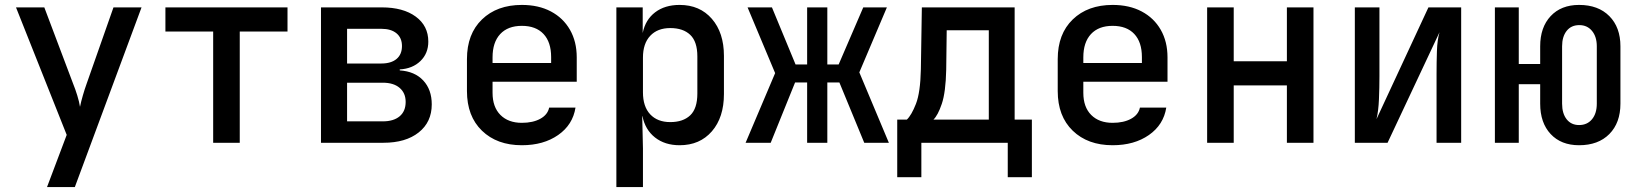

<svg xmlns="http://www.w3.org/2000/svg" viewBox="-20 -580 6640 780"><path d="M171 180 251 -32 45 -550H160L277 -240Q286 -218 294 -192Q302 -166 305 -146Q309 -166 316.5 -192Q324 -218 332 -240L441 -550H555L284 180Z M846 0V-452H652V-550H1148V-452H954V0Z M1284 0V-550H1531Q1618 -550 1669 -512.5Q1720 -475 1720 -411Q1720 -363 1688 -332Q1656 -301 1604 -298V-294Q1665 -290 1699.5 -253Q1734 -216 1734 -156Q1734 -84 1681 -42Q1628 0 1538 0ZM1390 -322H1529Q1569 -322 1591 -340.5Q1613 -359 1613 -393Q1613 -426 1591 -444.5Q1569 -463 1529 -463H1390ZM1390 -87H1535Q1579 -87 1603.5 -107.5Q1628 -128 1628 -166Q1628 -202 1603.5 -223Q1579 -244 1535 -244H1390Z M2100 10Q1999 10 1938 -49Q1877 -108 1877 -210V-340Q1877 -442 1938 -501Q1999 -560 2100 -560Q2168 -560 2218 -533.5Q2268 -507 2295.5 -459Q2323 -411 2323 -347V-248H1981V-203Q1981 -145 2013 -113Q2045 -81 2100 -81Q2145 -81 2175 -97.5Q2205 -114 2211 -143H2318Q2307 -73 2247.5 -31.5Q2188 10 2100 10ZM1981 -347V-324H2219V-348Q2219 -409 2188 -442Q2157 -475 2100 -475Q2043 -475 2012 -441.5Q1981 -408 1981 -347Z M2484 180V-550H2591V-446Q2602 -500 2641.5 -530Q2681 -560 2741 -560Q2823 -560 2872 -503.5Q2921 -447 2921 -353V-198Q2921 -103 2872 -46.5Q2823 10 2741 10Q2681 10 2641 -21.5Q2601 -53 2590 -108H2589L2592 23V180ZM2703 -84Q2755 -84 2784 -111.5Q2813 -139 2813 -200V-351Q2813 -411 2784 -438.5Q2755 -466 2703 -466Q2651 -466 2621.5 -434.5Q2592 -403 2592 -346V-205Q2592 -147 2621.5 -115.5Q2651 -84 2703 -84Z M3009 0 3129 -283 3017 -550H3116L3212 -318H3259V-550H3341V-318H3387L3487 -550H3583L3471 -286L3591 0H3491L3390 -245H3341V0H3259V-245H3210L3111 0Z M3625 140V-94H3664Q3683 -112 3701 -158Q3719 -204 3721 -298L3725 -550H4102V-94H4172V140H4074V0H3723V140ZM3772 -94H3997V-457H3826L3824 -297Q3822 -205 3806 -158Q3790 -111 3772 -94Z M4500 10Q4399 10 4338 -49Q4277 -108 4277 -210V-340Q4277 -442 4338 -501Q4399 -560 4500 -560Q4568 -560 4618 -533.5Q4668 -507 4695.5 -459Q4723 -411 4723 -347V-248H4381V-203Q4381 -145 4413 -113Q4445 -81 4500 -81Q4545 -81 4575 -97.5Q4605 -114 4611 -143H4718Q4707 -73 4647.5 -31.5Q4588 10 4500 10ZM4381 -347V-324H4619V-348Q4619 -409 4588 -442Q4557 -475 4500 -475Q4443 -475 4412 -441.5Q4381 -408 4381 -347Z M4884 0V-550H4992V-331H5208V-550H5316V0H5208V-233H4992V0Z M5484 0V-550H5584V-269Q5584 -225 5582 -177Q5580 -129 5572 -96L5783 -550H5916V0H5816V-281Q5816 -326 5817.5 -372Q5819 -418 5828 -449L5617 0Z M6395 10Q6322 10 6279.5 -35.5Q6237 -81 6237 -159V-238H6150V0H6053V-550H6150V-320H6237V-392Q6237 -469 6279.5 -514.5Q6322 -560 6395 -560Q6473 -560 6518 -514.5Q6563 -469 6563 -392V-159Q6563 -81 6518 -35.5Q6473 10 6395 10ZM6395 -72Q6428 -72 6447.5 -95.5Q6467 -119 6467 -159V-392Q6467 -431 6447.5 -454.5Q6428 -478 6396 -478Q6363 -478 6344.5 -454.5Q6326 -431 6326 -392V-159Q6326 -119 6344.5 -95.5Q6363 -72 6395 -72Z"/></svg>

Font: JetBrains Mono NL SemiBold
Style: Regular
Weight: 600
Designer: Philipp Nurullin, Konstantin Bulenkov
Foundry: JetBrains
Version: Version 2.304; ttfautohint (v1.8.4.7-5d5b)